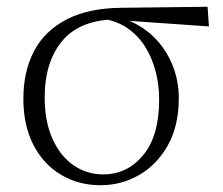

<svg xmlns="http://www.w3.org/2000/svg" viewBox="-20 -533 658 567"><path d="M277 14Q212 14 160 -17Q108 -48 78.5 -105.5Q49 -163 49 -241Q49 -322 80.5 -382Q112 -442 176.5 -475.5Q241 -509 338 -510L593 -513L597 -455L339 -473L326 -476Q217 -475 164.5 -413Q112 -351 112 -245Q112 -174 135 -123Q158 -72 197 -45Q236 -18 285 -18Q356 -18 403 -75Q450 -132 450 -239Q450 -284 439 -324.5Q428 -365 407 -397.5Q386 -430 354.5 -451Q323 -472 281 -478L291 -487Q340 -484 380 -463Q420 -442 448.5 -408.5Q477 -375 492.5 -332.5Q508 -290 508 -243Q508 -161 475.5 -103.5Q443 -46 390.5 -16Q338 14 277 14Z"/></svg>

Font: Source Han Serif JP VF
Style: Regular
Weight: 250
Designer: Ryoko NISHIZUKA 西塚涼子 (kana & ideographs); Frank Grießhammer (Latin, Greek & Cyrillic); Wenlong ZHANG 张文龙 (bopomofo); San
Foundry: Adobe
Version: Version 2.001;hotconv 1.1.0;makeotfexe 2.6.0